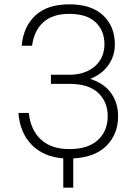

<svg xmlns="http://www.w3.org/2000/svg" viewBox="-20 -726 635 886"><path d="M272 5Q179 -3 125.5 -58.5Q72 -114 65 -205H113Q121 -126 169 -82Q217 -38 300 -38Q387 -38 432 -80Q477 -122 477 -190Q477 -256 433 -297.5Q389 -339 300 -339H215V-381H300Q339 -381 369 -392Q399 -403 419.5 -421.5Q440 -440 451 -465.5Q462 -491 462 -521Q462 -585 421 -623.5Q380 -662 300 -662Q222 -662 179.5 -623Q137 -584 128 -515H80Q88 -603 143 -654.5Q198 -706 300 -706Q402 -706 456 -655Q510 -604 510 -521Q510 -468 480 -425.5Q450 -383 396 -362Q460 -342 492.5 -296.5Q525 -251 525 -190Q525 -107 471.5 -53.5Q418 0 318 5V140H272Z"/></svg>

Font: PT Root UI Web Light
Style: Regular
Weight: 300
Designer: Vitaly Kuzmin
Foundry: ParaType Ltd.
Version: Version 1.000W